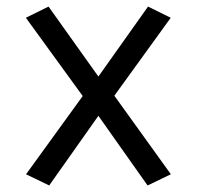

<svg xmlns="http://www.w3.org/2000/svg" viewBox="-20 -567 602 587"><path d="M59.1 -512.7 128.4 -546.9 280.8 -333 432.6 -546.9 502 -512.7 329.6 -274.4 502.4 -34.2 431.2 0 280.8 -212.9 130.4 0 59.6 -34.2 232.9 -273.4Z"/></svg>

Font: NovaMono
Style: Regular
Weight: 400
Monospace: yes
Version: Version 1.2